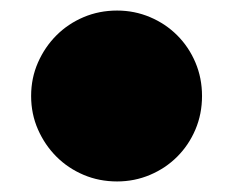

<svg xmlns="http://www.w3.org/2000/svg" viewBox="-20 -788 443 364"><path d="M39 -606Q39 -640 52 -669.5Q65 -699 87 -721Q109 -743 138.5 -755.5Q168 -768 202 -768Q235 -768 264.5 -755.5Q294 -743 316 -721Q338 -699 350.5 -669.5Q363 -640 363 -606Q363 -572 350.5 -542.5Q338 -513 316 -491Q294 -469 264.5 -456.5Q235 -444 202 -444Q168 -444 138.5 -456.5Q109 -469 87 -491Q65 -513 52 -542.5Q39 -572 39 -606Z"/></svg>

Font: d puntillas B to tiptoe
Style: Regular
Weight: 400
Designer: deFharo
Foundry: deFharo.com
Version: Version 1.001 2012